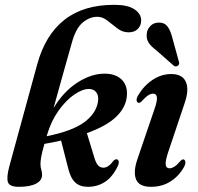

<svg xmlns="http://www.w3.org/2000/svg" viewBox="-20 -748 804 778"><path d="M457 -74.5Q436.5 -31.5 405.8 -11.2Q375 9 336 9Q303.5 9 284.5 -9Q265.5 -27 256 -67L227.5 -178.5Q195.5 -171 160 -165Q150 -129.5 147 -112.2Q144 -95 144 -83Q144 -70.5 147.2 -61Q150.5 -51.5 150.5 -39.5Q150.5 -16.5 126 -3.8Q101.5 9 56.5 9Q18 9 12 -10.2Q6 -29.5 17.5 -73L131 -488Q163.5 -606.5 240.8 -667.5Q318 -728.5 443 -728.5Q497 -728.5 524.5 -710.5Q552 -692.5 552 -665Q552 -644.5 538.5 -630.8Q525 -617 501 -617Q476.5 -617 455.8 -632.8Q435 -648.5 415.5 -664.2Q396 -680 375 -680Q343 -680 315 -656.5Q287 -633 271 -574.5Q250 -500 231 -432.5Q212 -365 197 -310Q237.5 -377.5 294.5 -414Q351.5 -450.5 406 -449.5Q449.5 -449 473.8 -424.8Q498 -400.5 494 -358Q490 -313 451.2 -275.2Q412.5 -237.5 332 -208.5L362.5 -109Q369 -86.5 377.8 -77.5Q386.5 -68.5 399 -68.5Q420 -68.5 440.5 -97.5Q448 -103.5 453 -102.5Q458.5 -102 460.8 -94.8Q463 -87.5 457 -74.5ZM170.5 -201Q170 -198.5 169 -196Q273.5 -217 321.5 -252.8Q369.5 -288.5 377 -335.5Q380.5 -360 370.5 -373.5Q360.5 -387 341.5 -387.5Q314.5 -388 280.8 -364.8Q247 -341.5 217 -299.2Q187 -257 170.5 -201Z M667 -66Q675.5 -66 686 -72.2Q696.5 -78.5 711.5 -96Q718 -103 723 -102Q729 -101.5 730.8 -93.2Q732.5 -85 725.5 -71Q705 -34.5 671 -12.8Q637 9 591.5 9Q543.5 9 531.2 -21.5Q519 -52 537.5 -105L605.5 -304.5Q617.5 -338.5 615.8 -353.5Q614 -368.5 600.5 -368.5Q591 -368.5 580.5 -361.8Q570 -355 553 -336.5Q546.5 -330.5 541.5 -331.5Q535.5 -332 533.8 -339.8Q532 -347.5 539 -360.5Q562.5 -400.5 598 -424.2Q633.5 -448 674 -448Q719 -448 733 -416.5Q747 -385 728.5 -331L661 -130Q649.5 -95 651.5 -80.5Q653.5 -66 667 -66ZM676.5 -601.5 704.5 -499.5Q709 -488.5 701.5 -482.5Q693.5 -475.5 684.5 -481.5L614 -543.5Q592 -560 582 -575.5Q572 -591 575 -614Q576.5 -629 589.5 -642.8Q602.5 -656.5 623.5 -656.5Q645 -657 657 -642.8Q669 -628.5 676.5 -601.5Z"/></svg>

Font: Fraunces 144pt S050 SemiBold
Style: Italic
Weight: 600
Italic angle: -16°
Version: Version 1.000; ttfautohint (v1.8.3)